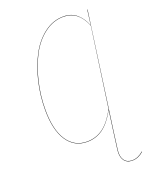

<svg xmlns="http://www.w3.org/2000/svg" viewBox="-160 -781 858 1064"><g transform="rotate(-20 268.5 -249.0)"><path d="M499 162.1 500 164.1Q468.8 191.9 433.1 191.9Q400.9 191.9 385.3 168.9Q369.6 146 375 106.9L389.2 0L405.3 -117.2Q369.6 -51.3 328.1 -21.2Q286.6 8.8 233.9 8.8Q158.7 8.8 116.5 -54.9Q74.2 -118.7 74.2 -236.8Q74.2 -320.3 93 -400.6Q111.8 -481 145.8 -545.7Q179.7 -610.4 231.9 -650.1Q284.2 -689.9 346.2 -689.9Q392.6 -689.9 423.8 -663.1Q455.1 -636.2 472.2 -591.8L483.9 -680.2H485.8L391.1 0L377 106.9Q371.6 145 386.7 167.5Q401.9 189.9 433.1 189.9Q467.8 189.9 499 162.1ZM233.9 6.8Q286.6 6.8 328.4 -23.4Q370.1 -53.7 406.2 -121.1L472.2 -589.8Q432.6 -688 346.2 -688Q284.7 -688 232.7 -648.4Q180.7 -608.9 147.2 -544.4Q113.8 -480 95 -399.9Q76.2 -319.8 76.2 -236.8Q76.2 -119.1 117.9 -56.2Q159.7 6.8 233.9 6.8Z"/></g></svg>

Font: Fira Sans Compressed Two
Style: Italic
Weight: 100
Width: 3
Italic angle: -8°
Designer: Carrois Corporate & Edenspiekermann AG
Foundry: Carrois Corporate GbR & Edenspiekermann AG
Version: Version 4.203;PS 004.203;hotconv 1.0.88;makeotf.lib2.5.64775